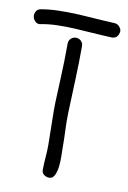

<svg xmlns="http://www.w3.org/2000/svg" viewBox="-119 -647 456 683"><g transform="rotate(10 109.0 -305.5)"><path d="M141 -491Q141 -431 138.5 -370.5Q136 -310 134 -250Q133 -218 134.5 -186Q136 -154 136 -122Q136 -112 136.5 -93.5Q137 -75 135 -56.5Q133 -38 126.5 -24Q120 -10 107 -10Q97 -10 88.5 -16Q80 -22 80 -33Q80 -56 82 -78.5Q84 -101 84 -124Q84 -155 83 -185.5Q82 -216 82 -247Q82 -276 83.5 -305Q85 -334 86 -363Q89 -427 89 -491Q89 -502 96.5 -509.5Q104 -517 115 -517Q126 -517 133.5 -509.5Q141 -502 141 -491ZM258 -584Q270 -572 263.5 -556Q257 -540 240 -540Q234 -540 201 -542Q168 -544 108 -548Q70 -550 39.5 -549Q9 -548 -16 -543Q-28 -540 -36 -547Q-44 -554 -46 -564Q-48 -574 -43 -583.5Q-38 -593 -26 -595Q2 -600 35.5 -601Q69 -602 111 -600Q171 -596 203 -594Q235 -592 240 -592Q250 -592 258 -584Z"/></g></svg>

Font: Wynona
Style: Regular
Weight: 400
Italic angle: -12°
Designer: Kanati
Foundry: Kanati and Michael Everson
Version: Version 2.000